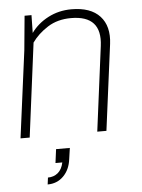

<svg xmlns="http://www.w3.org/2000/svg" viewBox="-53 -582 617 835"><g transform="rotate(-5 255.0 -165.0)"><path d="M231 60.1 224.1 107.9Q218.3 154.3 190.4 182.1Q162.6 210 121.1 210L125 180.2Q150.4 180.2 168.5 165.3Q186.5 150.4 192.9 120.1H163.1L170.9 60.1ZM396 0H356L403.8 -370.1Q420.9 -502 285.2 -502Q226.1 -502 183.1 -474.6Q140.1 -447.3 113.8 -410.2L61 0H21L70.8 -379.9L85 -529.8H115.2L113.8 -452.1Q142.1 -491.7 188.5 -515.9Q234.9 -540 290 -540Q374 -540 414.3 -496.1Q454.6 -452.1 444.8 -375Z"/></g></svg>

Font: Cooper Hewitt
Style: Light Italic
Weight: 704
Designer: Village Type and Design LLC
Foundry: Cooper Hewitt Smithsonian Design Museum
Version: 1.000